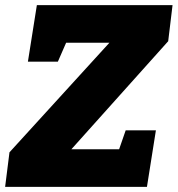

<svg xmlns="http://www.w3.org/2000/svg" viewBox="-33 -730 694 750"><path d="M-13 0 4 -135 408 -578 426 -563H186L234 -583L193 -489H76L111 -710H641L624 -569L219 -117L216 -147H466L423 -120L458 -221H576L541 0Z"/></svg>

Font: Bitter Thin Black
Style: Italic
Weight: 900
Italic angle: -9°
Version: Version 3.020